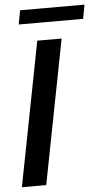

<svg xmlns="http://www.w3.org/2000/svg" viewBox="-57 -852 483 888"><g transform="rotate(-5 185.0 -408.0)"><path d="M8 0H121L251 -669H138ZM59 -751H358L370 -816H71Z"/></g></svg>

Font: KpSans
Style: BoldItalic
Weight: 700
Italic angle: -11°
Version: Version 0.66